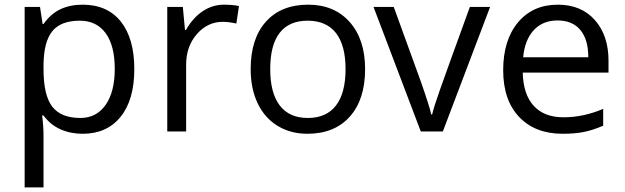

<svg xmlns="http://www.w3.org/2000/svg" viewBox="-20 -565 2687 825"><path d="M335 9.8Q282.7 9.8 239.5 -9.5Q196.3 -28.8 167 -68.8H161.1Q167 -22 167 20V240.2H85.9V-535.2H151.9L163.1 -461.9H167Q198.2 -505.9 239.7 -525.4Q281.2 -544.9 335 -544.9Q441.4 -544.9 499.3 -472.2Q557.1 -399.4 557.1 -268.1Q557.1 -136.2 498.3 -63.2Q439.5 9.8 335 9.8ZM323.2 -476.1Q241.2 -476.1 204.6 -430.7Q168 -385.3 167 -286.1V-268.1Q167 -155.3 204.6 -106.7Q242.2 -58.1 325.2 -58.1Q394.5 -58.1 433.8 -114.3Q473.1 -170.4 473.1 -269Q473.1 -369.1 433.8 -422.6Q394.5 -476.1 323.2 -476.1Z M942.9 -544.9Q978.5 -544.9 1006.8 -539.1L995.6 -463.9Q962.4 -471.2 937 -471.2Q872.1 -471.2 825.9 -418.5Q779.8 -365.7 779.8 -287.1V0H698.7V-535.2H765.6L774.9 -436H778.8Q808.6 -488.3 850.6 -516.6Q892.6 -544.9 942.9 -544.9Z M1548.8 -268.1Q1548.8 -137.2 1482.9 -63.7Q1417 9.8 1300.8 9.8Q1229 9.8 1173.3 -23.9Q1117.7 -57.6 1087.4 -120.6Q1057.1 -183.6 1057.1 -268.1Q1057.1 -398.9 1122.6 -471.9Q1188 -544.9 1304.2 -544.9Q1416.5 -544.9 1482.7 -470.2Q1548.8 -395.5 1548.8 -268.1ZM1141.1 -268.1Q1141.1 -165.5 1182.1 -111.8Q1223.1 -58.1 1302.7 -58.1Q1382.3 -58.1 1423.6 -111.6Q1464.8 -165 1464.8 -268.1Q1464.8 -370.1 1423.6 -423.1Q1382.3 -476.1 1301.8 -476.1Q1222.2 -476.1 1181.6 -423.8Q1141.1 -371.6 1141.1 -268.1Z M1788.1 0 1585 -535.2H1671.9L1787.1 -217.8Q1826.2 -106.4 1833 -73.2H1836.9Q1842.3 -99.1 1870.8 -180.4Q1899.4 -261.7 1999 -535.2H2085.9L1882.8 0Z M2397.9 9.8Q2279.3 9.8 2210.7 -62.5Q2142.1 -134.8 2142.1 -263.2Q2142.1 -392.6 2205.8 -468.8Q2269.5 -544.9 2377 -544.9Q2477.5 -544.9 2536.1 -478.8Q2594.7 -412.6 2594.7 -304.2V-252.9H2226.1Q2228.5 -158.7 2273.7 -109.9Q2318.8 -61 2400.9 -61Q2487.3 -61 2571.8 -97.2V-24.9Q2528.8 -6.3 2490.5 1.7Q2452.1 9.8 2397.9 9.8ZM2376 -477.1Q2311.5 -477.1 2273.2 -435.1Q2234.9 -393.1 2228 -318.8H2507.8Q2507.8 -395.5 2473.6 -436.3Q2439.5 -477.1 2376 -477.1Z"/></svg>

Font: f02100778
Style: Regular
Weight: 400
Foundry: Ascender Corporation
Version: Version 1.10